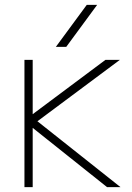

<svg xmlns="http://www.w3.org/2000/svg" viewBox="-20 -772 547 794"><path d="M253.9 -578.1H210.9L338.9 -752H381.8ZM115.2 -243.2V2H81.1V-524.4H115.2V-299.8L416 -524.4H475.6L134.8 -270.5L478.5 2H422.9Z"/></svg>

Font: Gen Shin Gothic ExtraLight
Style: Regular
Weight: 100
Designer: [Source Han Sans]
Ryoko NISHIZUKA  (kana & ideographs); Paul D. Hunt (Latin, Greek & Cyrillic); Wenlong ZHANG  (bopomofo
Version: Version 1.002.20150607